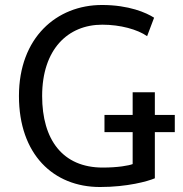

<svg xmlns="http://www.w3.org/2000/svg" viewBox="-20 -732 735 770"><path d="M512 -74V-202H399V-271H512V-362H601V-271H681V-202H601V-17C573 -5 491 18 381 18C194 18 56 -113 56 -347C56 -581 207 -712 389 -712C497 -712 567 -681 598 -661L570 -587C531 -614 463 -633 390 -633C252 -633 149 -534 149 -347C149 -172 231 -60 392 -60C453 -60 497 -68 512 -74Z"/></svg>

Font: Repo Regular
Style: Regular
Weight: 400
Designer: Stefan Peev
Foundry: Context Ltd
Version: Version 1.502